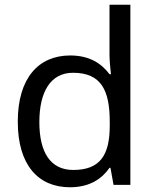

<svg xmlns="http://www.w3.org/2000/svg" viewBox="-20 -780 655 810"><path d="M275 10C359 10 410 -26 442 -72H446L459 0H530V-760H442V-546C442 -526 446 -484 448 -467H442C409 -511 359 -546 276 -546C143 -546 55 -451 55 -267C55 -83 142 10 275 10ZM289 -63C193 -63 146 -137 146 -265C146 -392 193 -473 288 -473C407 -473 443 -399 443 -266V-250C443 -125 402 -63 289 -63Z"/></svg>

Font: Noto Sans Kayah Li
Style: Regular
Weight: 400
Designer: Monotype Design Team, Sérgio Martins
Foundry: Monotype Imaging Inc.
Version: Version 2.002